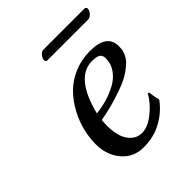

<svg xmlns="http://www.w3.org/2000/svg" viewBox="-168 -692 811 811"><g transform="rotate(-45 237.5 -286.0)"><path d="M443.4 -538.1H199.7Q193.4 -538.1 190.9 -542.7Q188.5 -547.4 189.9 -553.2Q191.9 -563 200.7 -572.5Q209.5 -582 217.8 -582H462.9Q469.7 -582 472.7 -577.4Q475.6 -572.8 474.1 -567.9Q472.2 -558.1 462.4 -548.1Q452.6 -538.1 443.4 -538.1ZM379.9 -368.7Q379.9 -388.2 368.4 -395.5Q356.9 -402.8 330.6 -402.8Q231.4 -402.8 188.5 -231.9Q220.2 -234.9 252.2 -244.1Q284.2 -253.4 313.5 -269.3Q342.8 -285.2 361.3 -311.3Q379.9 -337.4 379.9 -368.7ZM183.1 -197.3Q181.6 -175.3 181.6 -166Q181.6 -103 205.3 -70.6Q229 -38.1 265.1 -38.1Q299.3 -38.1 338.6 -68.8Q377.9 -99.6 400.4 -139.2L406.7 -138.2Q407.2 -134.3 408.9 -122.6Q410.6 -110.8 412.4 -101.6Q414.1 -92.3 416.5 -87.4Q384.8 -43.5 336.4 -16.8Q288.1 9.8 228 9.8Q167 9.8 129.9 -34.4Q92.8 -78.6 92.8 -142.6Q92.8 -181.6 102.8 -222.2Q112.8 -262.7 134 -301.8Q155.3 -340.8 185.1 -371.1Q214.8 -401.4 258.8 -420.2Q302.7 -439 353.5 -439Q455.1 -439 455.1 -367.2Q455.1 -356.4 454.1 -348.1Q453.1 -339.8 447.3 -325.7Q441.4 -311.5 431.4 -300Q421.4 -288.6 401.1 -273.7Q380.9 -258.8 352.8 -246.3Q324.7 -233.9 281.2 -220.7Q237.8 -207.5 183.1 -197.3Z"/></g></svg>

Font: Linux Biolinum G
Style: Italic
Weight: 400
Italic angle: -12°
Designer: Philipp H. Poll
Foundry: Philipp H. Poll
Version: Version 0.5.1